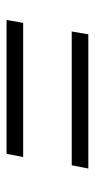

<svg xmlns="http://www.w3.org/2000/svg" viewBox="132 -572 296 601"><g transform="rotate(90 280.5 -272.0)"><path d="M498 -348H79L88 -400H508ZM462 -144H43L52 -196H472Z"/></g></svg>

Font: Spectral SC
Style: Bold Italic
Weight: 700
Italic angle: -10°
Designer: Jean-Baptiste Levee
Foundry: Production Type
Version: Version 2.001